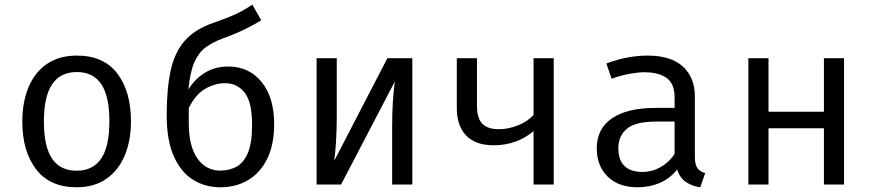

<svg xmlns="http://www.w3.org/2000/svg" viewBox="-20 -789 3732 821"><path d="M308.7 -551.3Q423.1 -551.3 481.5 -474.9Q540 -398.5 540 -270.3Q540 -187.7 513.3 -124.1Q486.7 -60.5 434.9 -24.4Q383.1 11.8 307.7 11.8Q193.3 11.8 134.4 -65.1Q75.4 -142.1 75.4 -269.2Q75.4 -352.3 102.1 -416.2Q128.7 -480 180.8 -515.6Q232.8 -551.3 308.7 -551.3ZM308.7 -481Q239 -481 203.3 -429.2Q167.7 -377.4 167.7 -269.2Q167.7 -162.1 202.8 -110.5Q237.9 -59 307.7 -59Q377.4 -59 412.6 -110.8Q447.7 -162.6 447.7 -270.3Q447.7 -377.9 412.8 -429.5Q377.9 -481 308.7 -481Z M1059 -769.2 1096.9 -702.1Q1069.2 -685.1 1031 -665.9Q992.8 -646.7 932.8 -624.6Q890.8 -609.2 860.5 -587.4Q830.3 -565.6 811.5 -523.8Q792.8 -482.1 785.6 -406.2Q812.3 -450.8 855.9 -477.7Q899.5 -504.6 955.9 -504.6Q1044.1 -504.6 1098.2 -439Q1152.3 -373.3 1152.3 -257.9Q1152.3 -171.3 1123.1 -111Q1093.8 -50.8 1041.8 -19.5Q989.7 11.8 922.1 11.8Q857.4 11.8 805.6 -20.3Q753.8 -52.3 723.3 -120.5Q692.8 -188.7 692.8 -295.9Q692.8 -408.2 709.5 -486.2Q726.2 -564.1 769 -613.6Q811.8 -663.1 890.8 -690.8Q930.3 -704.6 958.5 -715.9Q986.7 -727.2 1010.3 -739.7Q1033.8 -752.3 1059 -769.2ZM787.2 -262.1Q787.2 -164.6 823.6 -112.1Q860 -59.5 922.1 -59.5Q959.5 -59.5 990.3 -75.6Q1021 -91.8 1039.5 -134.1Q1057.9 -176.4 1057.9 -254.9Q1057.9 -353.3 1025.9 -393.3Q993.8 -433.3 942.1 -433.3Q899 -433.3 857.4 -409.2Q815.9 -385.1 787.2 -327.2Z M1743.1 -540V0H1656.9V-252.8Q1656.9 -305.6 1660 -354.6Q1663.1 -403.6 1668.2 -440.5L1438.5 0H1333.8V-540H1420V-287.7Q1420 -235.4 1416.9 -184.4Q1413.8 -133.3 1409.2 -101.5L1636.4 -540Z M2347.7 -540V0H2261.5V-228.7Q2230.8 -201 2186.4 -184.4Q2142.1 -167.7 2091.8 -167.7Q2013.3 -167.7 1973.3 -209.5Q1933.3 -251.3 1933.3 -326.7V-540H2019.5V-336.9Q2019.5 -283.1 2042.6 -259.7Q2065.6 -236.4 2113.3 -236.4Q2152.3 -236.4 2194.4 -252.8Q2236.4 -269.2 2261.5 -297.9V-540Z M2951.3 -117.9Q2951.3 -85.1 2962.1 -70.3Q2972.8 -55.4 2995.4 -48.7L2974.4 11.8Q2939.5 7.2 2913.3 -10.5Q2887.2 -28.2 2875.4 -64.1Q2846.2 -26.7 2802.3 -7.4Q2758.5 11.8 2706.2 11.8Q2625.1 11.8 2578.5 -33.8Q2531.8 -79.5 2531.8 -154.9Q2531.8 -238.5 2596.9 -283.1Q2662.1 -327.7 2785.1 -327.7H2864.6V-372.8Q2864.6 -431.3 2830.5 -455.6Q2796.4 -480 2735.9 -480Q2709.2 -480 2673.3 -473.6Q2637.4 -467.2 2595.4 -452.3L2572.8 -517.4Q2622.1 -535.9 2665.9 -543.6Q2709.7 -551.3 2749.2 -551.3Q2849.7 -551.3 2900.5 -504.1Q2951.3 -456.9 2951.3 -376.9ZM2728.2 -53.8Q2768.2 -53.8 2804.4 -74.1Q2840.5 -94.4 2864.6 -130.3V-269.2H2786.7Q2697.4 -269.2 2660.8 -238.5Q2624.1 -207.7 2624.1 -155.9Q2624.1 -53.8 2728.2 -53.8Z M3503.1 0V-240.5H3266.2V0H3180V-540H3266.2V-311.3H3503.1V-540H3589.2V0Z"/></svg>

Font: FiraCode Nerd Font
Style: Regular
Weight: 400
Designer: Carrois Corporate, Edenspiekermann AG, Nikita Prokopov
Foundry: Carrois Corporate, Edenspiekermann AG, Nikita Prokopov
Version: Version 6.002;Nerd Fonts 2.2.2